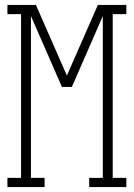

<svg xmlns="http://www.w3.org/2000/svg" viewBox="-20 -755 540 775"><path d="M10 0V-37H65V-698H10V-735H125L250 -450L375 -735H490V-698H435V-37H490V0H340V-37H395V-690L270 -404H230L105 -690V-37H160V0Z"/></svg>

Font: Iosevka Curly Slab Extralight
Style: Regular
Weight: 200
Monospace: yes
Designer: Belleve Invis
Foundry: Belleve Invis
Version: Version 22.1.2; ttfautohint (v1.8.4)